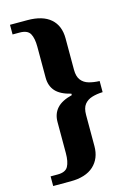

<svg xmlns="http://www.w3.org/2000/svg" viewBox="-131 -827 705 1018"><g transform="rotate(-15 221.0 -317.5)"><path d="M30 125V72H69Q112 72 126 46.5Q140 21 140 -26V-197Q140 -242 166.5 -271.5Q193 -301 250 -315V-323Q192 -337 166 -366Q140 -395 140 -440V-610Q140 -657 126 -682Q112 -707 69 -707H30V-760H125Q209 -760 252.5 -722Q296 -684 296 -614V-442Q296 -405 311.5 -385Q327 -365 353.5 -357.5Q380 -350 412 -349V-288Q380 -287 353.5 -279Q327 -271 311.5 -251.5Q296 -232 296 -194V-23Q296 45 252.5 85Q209 125 125 125Z"/></g></svg>

Font: Noto Serif Armenian
Style: Regular
Weight: 400
Designer: Monotype Design Team
Foundry: Monotype Imaging Inc.
Version: Version 2.007